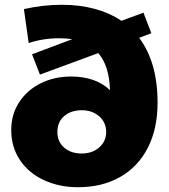

<svg xmlns="http://www.w3.org/2000/svg" viewBox="-20 -769 706 803"><path d="M639 -340Q639 -230 598 -150.5Q557 -71 482 -28.5Q407 14 306 14Q228 14 164 -15.5Q100 -45 63.5 -99.5Q27 -154 27 -225Q27 -291 60.5 -342Q94 -393 151 -421Q208 -449 277 -449Q380 -449 440 -392Q437 -494 391 -547L147 -457L114 -542L282 -605Q259 -609 228 -609Q160 -609 100 -589L80 -731Q160 -749 238 -749Q387 -749 488 -682L580 -716L613 -630L562 -611Q639 -508 639 -340ZM424 -217Q424 -257 395 -282.5Q366 -308 322 -308Q277 -308 248.5 -283.5Q220 -259 220 -217Q220 -176 248.5 -151.5Q277 -127 321 -127Q366 -127 395 -152.5Q424 -178 424 -217Z"/></svg>

Font: CMG Sans ExtraBold
Style: Regular
Weight: 800
Designer: Julieta Ulanovsky
Foundry: Julieta Ulanovsky
Version: Version 7.200